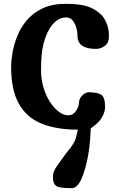

<svg xmlns="http://www.w3.org/2000/svg" viewBox="-20 -658 618 1001"><path d="M38 -310Q38 -340 45 -382Q52 -424 69.5 -468.5Q87 -513 119 -551.5Q151 -590 201 -614Q251 -638 322 -638Q371 -638 405 -632Q439 -626 464.5 -612.5Q490 -599 513 -576Q548 -531 548 -471Q548 -433 525.5 -418Q503 -403 481 -403Q384 -403 384 -471Q384 -506 368.5 -536.5Q353 -567 326 -567Q296 -567 274.5 -550Q253 -533 239 -509.5Q225 -486 217.5 -464Q210 -442 207 -431Q199 -398 196.5 -365Q194 -332 194 -291Q194 -245 206.5 -202.5Q219 -160 240 -127.5Q261 -95 286 -76Q311 -57 336 -57Q355 -57 367 -69Q379 -81 385.5 -96.5Q392 -112 392 -124Q392 -144 409 -160.5Q426 -177 442 -177Q489 -177 508.5 -163.5Q528 -150 528 -98Q528 -89 523 -71.5Q518 -54 502.5 -33Q487 -12 453 11Q451 77 442.5 133Q434 189 420 233Q393 323 355 323Q315 323 293.5 319Q272 315 264 302Q256 289 256 264Q256 249 260.5 237Q265 225 277.5 206.5Q290 188 314 156Q326 139 337.5 125.5Q349 112 357 99Q374 74 377 55L386 18Q276 18 198 -13Q120 -44 79 -116Q38 -188 38 -310Z"/></svg>

Font: Pochaevsk
Style: Regular
Weight: 400
Version: Version 1.210; ttfautohint (v1.8.4.7-5d5b)